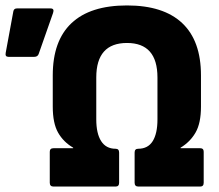

<svg xmlns="http://www.w3.org/2000/svg" viewBox="-20 -686 804 706"><path d="M177 0Q163 0 163 -14V-128Q163 -141 177 -141H249V-143Q213 -164 193.5 -198.5Q174 -233 174 -294V-409Q174 -536 243 -601Q312 -666 447 -666Q581 -666 650 -601Q719 -536 719 -409V-294Q719 -233 699 -198.5Q679 -164 644 -143V-141H716Q729 -141 729 -128V-14Q729 0 716 0H489Q475 0 475 -14V-125Q475 -139 488 -139Q524 -139 541.5 -167Q559 -195 559 -247V-401Q559 -528 447 -528Q334 -528 334 -401V-247Q334 -195 352 -167Q370 -139 405 -139Q418 -139 418 -125V-14Q418 0 405 0ZM11 -477Q-2 -477 1 -492L29 -644Q31 -655 42 -655H166Q181 -655 175 -638L122 -487Q118 -477 106 -477Z"/></svg>

Font: Sofia Sans Semi Condensed Black
Style: Regular
Weight: 900
Designer: Botio Nikoltchev, Ani Petrova
Foundry: lettersoup
Version: Version 4.100; ttfautohint (v1.8.4.7-5d5b)